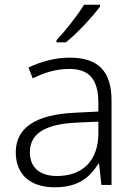

<svg xmlns="http://www.w3.org/2000/svg" viewBox="-20 -786 576 816"><path d="M405 -758V-766H337C311 -722 257 -654 220 -615V-606H260C310 -646 375 -717 405 -758ZM276 -541C212 -541 151 -523 101 -499L119 -453C170 -478 219 -493 274 -493C355 -493 398 -454 398 -349V-312L301 -307C135 -300 47 -245 47 -139C47 -43 110 10 212 10C311 10 360 -30 398 -90H401L411 0H454V-358C454 -485 396 -541 276 -541ZM308 -265 398 -269V-217C397 -105 333 -38 222 -38C150 -38 107 -73 107 -139C107 -219 173 -259 308 -265Z"/></svg>

Font: Noto Sans Devanagari UI Light
Style: Regular
Weight: 300
Designer: Jelle Bosma - Monotype Design Team
Foundry: Monotype Imaging Inc.
Version: Version 2.004